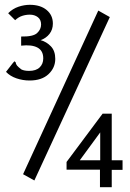

<svg xmlns="http://www.w3.org/2000/svg" viewBox="-20 -709 540 799"><path d="M103 -374Q75 -374 48.5 -383Q22 -392 5 -410L33 -446L40 -454L45 -450Q46 -442 51 -436Q56 -430 69 -420Q81 -414 101 -414Q130 -414 145 -428.5Q160 -443 160 -466Q160 -498 136 -511Q112 -524 68 -519V-557Q118 -556 134.5 -571.5Q151 -587 151 -607Q151 -627 137.5 -637.5Q124 -648 104 -648Q88 -648 72.5 -643Q57 -638 43 -625L14 -654Q33 -673 57 -681Q81 -689 104 -689Q148 -689 174 -667.5Q200 -646 200 -611Q200 -586 186 -568Q172 -550 149 -542Q174 -535 192 -516Q210 -497 210 -464Q210 -427 182 -400.5Q154 -374 103 -374ZM123 42 76 16 389 -665 437 -638ZM396 -3H257V-35L407 -236H445V-42H490V-2H445V70H396ZM397 -42V-158L312 -42Z"/></svg>

Font: Ligconsolata
Style: Regular
Weight: 400
Monospace: yes
Designer: Raph Levien, Cyreal, Brenton Simpson
Foundry: Raph Levien, Cyreal, Google
Version: Version 3.001; ttfautohint (v1.8.2.53-6de2)